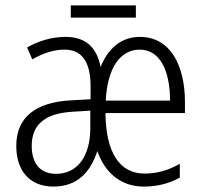

<svg xmlns="http://www.w3.org/2000/svg" viewBox="-20 -678 749 708"><path d="M481 -658H241V-613H481ZM496 -542C425 -542 377 -497 351 -431C336 -507 293 -542 221 -542C170 -542 120 -526 80 -503L99 -459C140 -483 181 -495 218 -495C279 -495 314 -454 314 -360V-312L241 -308C112 -301 40 -246 40 -140C40 -50 88 10 177 10C262 10 312 -39 339 -121C366 -43 424 10 510 10C560 10 603 -1 643 -23V-74C599 -49 559 -38 513 -38C422 -38 370 -114 369 -261H662V-302C662 -437 608 -542 496 -542ZM495 -495C571 -495 607 -416 607 -307H370C376 -430 425 -495 495 -495ZM313 -270V-206C313 -104 267 -37 187 -37C129 -37 97 -74 97 -140C97 -219 146 -260 248 -266Z"/></svg>

Font: Noto Sans Display SemiCondensed Light
Style: Regular
Weight: 300
Width: 4
Designer: Monotype Design Team
Foundry: Monotype Imaging Inc.
Version: Version 1.900